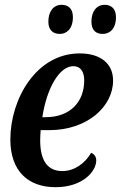

<svg xmlns="http://www.w3.org/2000/svg" viewBox="-20 -768 502 798"><path d="M407 -627C433 -627 462 -645 462 -697C462 -732 442 -748 415 -748C381 -748 360 -720 360 -678C360 -643 378 -627 407 -627ZM229 -627C254 -627 283 -645 283 -697C283 -732 264 -748 236 -748C202 -748 181 -720 181 -678C181 -643 200 -627 229 -627ZM211 10C324 10 380 -56 380 -101C380 -115 374 -126 359 -133C333 -89 290 -57 239 -57C176 -57 147 -103 147 -185C147 -198 148 -213 149 -227H184C344 -227 450 -326 450 -433C450 -504 398 -546 311 -546C131 -546 23 -357 23 -188C23 -58 96 10 211 10ZM156 -281C174 -400 226 -493 285 -493C314 -493 330 -471 330 -434C330 -344 271 -281 170 -281Z"/></svg>

Font: Noto Serif Condensed SemiBold
Style: Italic
Weight: 600
Width: 3
Italic angle: -12°
Designer: Monotype Design Team
Foundry: Monotype Imaging Inc.
Version: Version 2.014